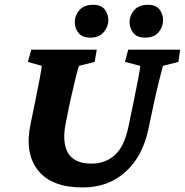

<svg xmlns="http://www.w3.org/2000/svg" viewBox="-20 -783 781 811"><path d="M112.3 -573.2H388.7L379.9 -521.5L313.5 -504.9Q309.6 -495.1 299.3 -453.6Q289.1 -412.1 276.4 -355.5L259.8 -273.4Q240.2 -186.5 266.1 -139.2Q292 -91.8 367.2 -91.8Q423.8 -91.8 463.9 -127Q503.9 -162.1 521.5 -243.2L544.9 -355.5Q556.6 -414.1 564 -451.7Q571.3 -489.3 572.3 -504.9L507.8 -521.5L521.5 -573.2H741.2L733.4 -521.5L668 -504.9Q664.1 -489.3 654.3 -450.7Q644.5 -412.1 631.8 -355.5L606.4 -235.4Q582 -122.1 509.8 -56.6Q437.5 8.8 329.1 8.8Q197.3 8.8 140.1 -64Q83 -136.7 109.4 -260.7L128.9 -355.5Q140.6 -414.1 147.9 -451.7Q155.3 -489.3 156.2 -504.9L97.7 -521.5ZM362.3 -624Q327.1 -624 311.5 -644Q295.9 -664.1 295.9 -689.5Q295.9 -717.8 315.4 -740.2Q335 -762.7 373 -762.7Q407.2 -762.7 422.4 -743.2Q437.5 -723.6 437.5 -697.3Q437.5 -669.9 418 -647Q398.4 -624 362.3 -624ZM593.8 -624Q558.6 -624 543 -644Q527.3 -664.1 527.3 -689.5Q527.3 -717.8 546.9 -740.2Q566.4 -762.7 604.5 -762.7Q638.7 -762.7 653.8 -743.2Q668.9 -723.6 668.9 -697.3Q668.9 -669.9 649.9 -647Q630.9 -624 593.8 -624Z"/></svg>

Font: Crimson Pro ExtraBold
Style: Italic
Weight: 800
Italic angle: -12°
Designer: Jacques Le Bailly
Foundry: Baron von Fonthausen
Version: Version 1.003